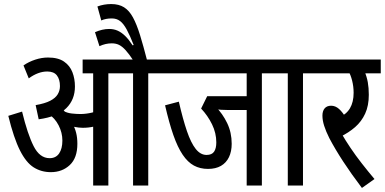

<svg xmlns="http://www.w3.org/2000/svg" viewBox="-20 -916 1900 948"><path d="M515 -554V0H440V-554H388V-622H591V-554ZM217 -632Q267 -632 296 -612Q325 -592 337.5 -559.5Q350 -527 350 -489Q350 -424 307.5 -382Q265 -340 171 -327L156 -397Q202 -405 228 -418.5Q254 -432 265 -450.5Q276 -469 276 -491Q276 -524 261 -543.5Q246 -563 213 -563Q191 -563 168 -554.5Q145 -546 122 -529L96 -593Q122 -611 154 -621.5Q186 -632 217 -632ZM362 -206Q362 -136 324.5 -101Q287 -66 231 -66Q184 -66 146.5 -89.5Q109 -113 78.5 -173.5Q48 -234 21 -344L89 -365Q116 -254 146 -194.5Q176 -135 225 -135Q256 -135 272 -158.5Q288 -182 288 -222Q288 -261 269.5 -297Q251 -333 219 -354L255 -369L288 -378Q299 -367 311.5 -351Q324 -335 332 -320L339 -303Q350 -284 356 -260Q362 -236 362 -206ZM377 -353Q404 -353 434 -360Q464 -367 496 -385V-313Q470 -297 443.5 -291Q417 -285 389 -285Q370 -285 347.5 -289.5Q325 -294 304 -302L289 -356L294 -368Q312 -358 335 -355.5Q358 -353 377 -353ZM712 -554V0H637V-554H573V-622H788V-554ZM640 -615Q617 -650 600 -668.5Q583 -687 567.5 -694.5Q552 -702 532 -702Q516 -702 501 -698.5Q486 -695 471 -688L449 -757Q467 -765 484.5 -769Q502 -773 519 -773Q542 -773 561 -764.5Q580 -756 598 -738.5Q616 -721 635 -692L640 -694Q621 -742 605.5 -770.5Q590 -799 573 -812Q556 -825 532 -825Q517 -825 504 -822.5Q491 -820 480 -815L461 -884Q477 -890 494 -893Q511 -896 529 -896Q567 -896 592.5 -880Q618 -864 636.5 -830Q655 -796 671.5 -742.5Q688 -689 707 -615Z M1273 -554V0H1198V-373H1101Q1085 -373 1071 -374Q1057 -375 1044 -377L1045 -389Q1079 -355 1101.5 -308.5Q1124 -262 1124 -206Q1124 -168 1110.5 -140Q1097 -112 1071 -97Q1045 -82 1007 -82Q968 -82 937.5 -98.5Q907 -115 882 -152Q857 -189 836 -249Q815 -309 795 -396L863 -414Q883 -327 903 -268.5Q923 -210 946.5 -180.5Q970 -151 1000 -151Q1026 -151 1037 -167Q1048 -183 1048 -213Q1048 -259 1027 -302Q1006 -345 973 -380L1003 -441H1198V-554H776V-622H1349V-554Z M1476 -554V0H1401V-554H1337V-622H1552V-554Z M1751 -554 1779 -566Q1791 -538 1796 -510Q1801 -482 1801 -448Q1801 -394 1783 -355Q1765 -316 1733.5 -288.5Q1702 -261 1659 -240L1666 -257Q1685 -224 1710.5 -186Q1736 -148 1766.5 -109Q1797 -70 1829 -32L1767 12Q1714 -58 1674.5 -118.5Q1635 -179 1606 -234Q1589 -268 1580.5 -295Q1572 -322 1572 -345Q1572 -368 1583 -381Q1594 -394 1615 -394Q1636 -394 1654 -378Q1672 -362 1690 -331L1652 -335Q1690 -351 1708 -381.5Q1726 -412 1726 -458Q1726 -489 1718.5 -518.5Q1711 -548 1700 -565L1744 -554H1540V-622H1860V-554Z"/></svg>

Font: Noto Sans Devanagari ExtraCondensed
Style: Regular
Weight: 400
Width: 2
Designer: Jelle Bosma - Monotype Design Team
Foundry: Monotype Imaging Inc.
Version: Version 2.006